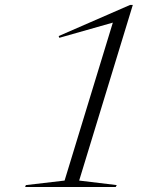

<svg xmlns="http://www.w3.org/2000/svg" viewBox="-20 -744 640 764"><path d="M237 -25.5 429 -654 216 -593.5 213.5 -600.5 498 -724.5H508.5L295 -25.5L444.5 -7.5L440.5 0H80L83 -7.5Z"/></svg>

Font: Newsreader Display Light
Style: Italic
Weight: 300
Italic angle: -17°
Designer: Hugues Gentile
Foundry: Production Type
Version: Version 1.001